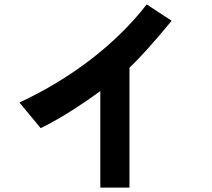

<svg xmlns="http://www.w3.org/2000/svg" viewBox="-20 -731 960 869"><path d="M566 118H434V-319Q369 -271 297.5 -226Q226 -181 164 -151L68 -267Q244 -349 391.5 -462.5Q539 -576 644 -711L757 -637Q635 -489 566 -425Z"/></svg>

Font: BM Euljiro oraeorae
Style: Regular
Weight: 400
Designer: Bongjin Kim; Bomjun Kim; Myungsoo Han; Hyesun Chae; Mikyoung Jeong; Wujin Sim; Minjae Kang; Suwha Jang;
Foundry: Sandoll Inc.
Version: Version 1.000;hotconv 1.0.109;makeexe 2.5.65596